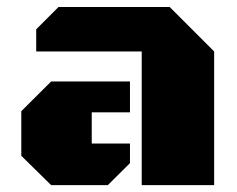

<svg xmlns="http://www.w3.org/2000/svg" viewBox="-20 -539 690 559"><path d="M392.6 0V-389.2H85.4V-453.6L150.4 -518.6H474.1L603.5 -389.2V0ZM358.4 -301.8V-211.9H247.1V-121.1H358.4V-64L293.9 0H128.9L42 -85.4V-215.3L128.9 -301.8Z"/></svg>

Font: Black Ops One
Style: Regular
Weight: 400
Designer: James Grieshaber
Foundry: James Grieshaber
Version: Version 1.002